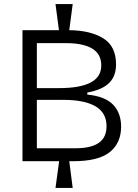

<svg xmlns="http://www.w3.org/2000/svg" viewBox="-20 -802 680 948"><path d="M91 -6V-653H271L254 -782H339L322 -653Q426 -652 489.5 -613Q553 -574 553 -484Q553 -427 519.5 -393Q486 -359 411 -345V-335Q500 -326 539 -284.5Q578 -243 578 -177Q578 -96 522 -51Q466 -6 341 -6H322L339 126H254L272 -6ZM162 -367H273Q375 -367 427.5 -394.5Q480 -422 480 -479Q480 -535 435.5 -562Q391 -589 306 -589H162ZM162 -70H354Q429 -70 467.5 -96.5Q506 -123 506 -179Q506 -245 451.5 -277Q397 -309 292 -309H162Z"/></svg>

Font: Bricolage Grotesque 10pt Light
Style: Regular
Weight: 300
Designer: Mathieu Triay
Foundry: Atelier Triay
Version: Version 1.000; ttfautohint (v1.8.4.7-5d5b);gftools[0.9.32]